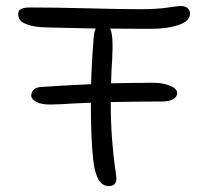

<svg xmlns="http://www.w3.org/2000/svg" viewBox="-20 -632 687 645"><path d="M147.9 -280.8Q118.7 -280.8 101.8 -289.8Q85 -298.8 85 -311Q85 -321.3 92.5 -329.8Q100.1 -338.4 117.2 -339.8Q220.7 -346.7 286.1 -349.1Q287.6 -421.4 294.9 -506.8Q296.4 -526.9 301.8 -536.1Q201.7 -538.1 133.8 -540Q97.2 -541 75.4 -548.3Q53.7 -555.7 47.4 -564.5Q41 -573.2 41 -585.9Q41 -606.9 80.1 -606.9Q166.5 -606.9 277.6 -604Q388.7 -601.1 452.1 -601.1Q506.3 -601.1 542.2 -606.4Q578.1 -611.8 585.9 -611.8Q602.1 -611.8 610.1 -604.7Q618.2 -597.7 618.2 -585.9Q618.2 -561 579.8 -548.1Q541.5 -535.2 488.8 -535.2Q391.1 -535.2 350.1 -536.1Q361.3 -514.2 356.9 -435.1Q355 -409.2 353 -352.1Q444.8 -354 491.2 -354Q520 -354 540 -347.9Q560.1 -341.8 567.6 -334.5Q575.2 -327.1 575.2 -319.8Q575.2 -306.2 561.5 -298.6Q547.9 -291 523.9 -291Q443.8 -291 352.1 -289.1Q352.1 -218.8 356.7 -160.9Q361.3 -103 366.2 -71.3Q371.1 -39.6 371.1 -33.2Q371.1 -6.8 345.2 -6.8Q302.7 -6.8 293 -96.2Q285.2 -166.5 285.2 -287.1Q258.3 -286.1 227.8 -284.4Q197.3 -282.7 179 -281.7Q160.6 -280.8 147.9 -280.8Z"/></svg>

Font: Shantell Sans Irregular Bouncy
Style: Regular
Weight: 300
Designer: Stephen Nixon, Anya Danilova, Shantell Martin
Foundry: Arrow Type
Version: Version 1.006;[9816181b4]